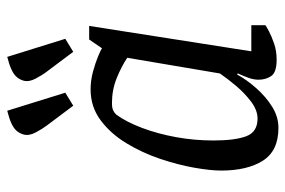

<svg xmlns="http://www.w3.org/2000/svg" viewBox="-150 -635 794 534"><g transform="rotate(-90 247.0 -368.0)"><path d="M220 -561.3 165 -634.7Q155.7 -646.8 145.7 -665.7Q135.7 -684.5 139.9 -699.3Q142.6 -709.5 149.3 -717.8Q156.1 -726.2 169.7 -732.7Q183.3 -739.2 206 -744.9L256.2 -583.4ZM369.9 -561.3 314.9 -634.7Q305.5 -646.8 295.5 -665.7Q285.5 -684.5 289.6 -699.3Q292.4 -709.5 299.3 -717.9Q306.3 -726.4 320 -732.8Q333.7 -739.3 355.8 -744.9L406.1 -583.4ZM158.3 9.4Q94.4 9.4 67 -34Q39.6 -77.4 39.6 -150Q39.6 -179.2 47.5 -224.3Q55.4 -269.5 72.2 -319.6Q89.1 -369.8 115.7 -413.5Q142.2 -457.3 179.6 -485.2Q216.9 -513 265.3 -513Q290.2 -513 314.7 -506.4Q339.3 -499.7 357.2 -492.2Q375.2 -484.6 379.7 -481.4L404.1 -517H441.9L371.3 -66H443.9V-26.9Q441.9 -24.9 427.6 -17.3Q413.3 -9.7 392.7 -2.6Q372.1 4.4 348.2 4.4Q312.6 4.4 302.5 -10.7Q292.3 -25.8 292.3 -45.9Q292.3 -58.3 296.9 -71.9Q301.5 -85.4 309.8 -103.6L306.8 -105.6Q291.9 -78.3 268.3 -51.8Q244.8 -25.3 216.9 -7.9Q189.1 9.4 158.3 9.4ZM184.2 -48.7Q207.4 -48.7 231.1 -66.5Q254.8 -84.3 275.2 -108.5Q295.7 -132.8 309.7 -153.5L353.3 -411.1Q329.3 -427.2 296.7 -440.4Q264.1 -453.6 227.8 -453.6Q213.6 -453.6 206.7 -450.1Q199.8 -446.6 195 -441.4Q174.5 -413.1 158.2 -369.7Q141.8 -326.2 132.6 -275.5Q123.3 -224.7 123.3 -171Q123.3 -111.5 135.1 -80.1Q147 -48.7 184.2 -48.7Z"/></g></svg>

Font: Faustina Light
Style: Italic
Weight: 300
Italic angle: -8°
Designer: Alfonso Garcia
Foundry: http://www.omnibus-type.com
Version: Version 1.200